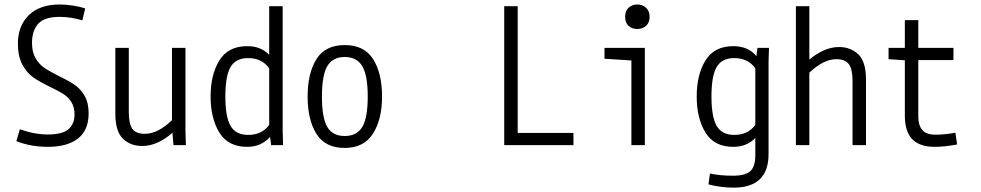

<svg xmlns="http://www.w3.org/2000/svg" viewBox="-20 -653 4415 864"><path d="M249 -577.1Q179.7 -577.1 151.9 -545.9Q124 -514.6 124 -460Q124 -418 140.6 -390.1Q157.2 -362.3 181.6 -346.2Q206.1 -330.1 247.1 -309.6Q290 -289.1 316.4 -271Q342.8 -252.9 360.8 -221.7Q378.9 -190.4 378.9 -142.6Q378.9 -67.4 331.1 -29.8Q283.2 7.8 195.3 7.8Q119.1 7.8 53.7 -17.6L69.3 -71.3Q134.8 -47.9 195.3 -47.9Q261.7 -47.9 288.6 -71.8Q315.4 -95.7 315.4 -138.7Q315.4 -171.9 300.8 -194.3Q286.1 -216.8 265.1 -230Q244.1 -243.2 206.1 -261.7Q159.2 -284.2 130.4 -304.2Q101.6 -324.2 81.1 -361.3Q60.5 -398.4 60.5 -457Q60.5 -536.1 109.4 -584.5Q158.2 -632.8 249 -632.8Q277.3 -632.8 308.6 -627.9Q339.8 -623 363.3 -615.2L350.6 -561.5Q297.9 -577.1 249 -577.1Z M760.7 0 755.9 -55.7Q725.6 -28.3 690.9 -12.2Q656.2 3.9 620.1 3.9Q566.4 3.9 532.7 -29.3Q499 -62.5 499 -142.6V-437.5H559.6V-148.4Q559.6 -95.7 575.7 -73.2Q591.8 -50.8 631.8 -50.8Q690.4 -50.8 753.9 -112.3V-437.5H814.5V-68.4L816.4 0Z M1200.2 0 1195.3 -37.1Q1156.2 7.8 1091.8 7.8Q1006.8 7.8 967.3 -56.2Q927.7 -120.1 927.7 -218.8Q927.7 -317.4 967.3 -381.3Q1006.8 -445.3 1092.8 -445.3Q1154.3 -445.3 1191.4 -406.2V-625H1252V-62.5L1253.9 0ZM1191.4 -90.8V-345.7Q1158.2 -391.6 1096.7 -391.6Q1041 -391.6 1017.6 -351.6Q994.1 -311.5 994.1 -218.8Q994.1 -127 1017.6 -86.4Q1041 -45.9 1096.7 -45.9Q1158.2 -45.9 1191.4 -90.8Z M1364.3 -218.8Q1364.3 -323.2 1403.8 -386.7Q1443.4 -450.2 1531.2 -450.2Q1619.1 -450.2 1659.2 -386.7Q1699.2 -323.2 1699.2 -218.8Q1699.2 -115.2 1658.2 -51.3Q1617.2 12.7 1531.2 12.7Q1443.4 12.7 1403.8 -50.8Q1364.3 -114.3 1364.3 -218.8ZM1634.8 -218.8Q1634.8 -313.5 1610.4 -355Q1585.9 -396.5 1531.2 -396.5Q1476.6 -396.5 1452.6 -355Q1428.7 -313.5 1428.7 -218.8Q1428.7 -123 1452.6 -82Q1476.6 -41 1531.2 -41Q1585.9 -41 1610.4 -82Q1634.8 -123 1634.8 -218.8Z M2249 -625H2309.6V-54.7H2560.5V0H2249Z M2821.3 -380.9 2700.2 -388.7V-437.5H2881.8V0H2821.3ZM2847.7 -632.8Q2871.1 -632.8 2887.2 -618.2Q2903.3 -603.5 2903.3 -577.1Q2903.3 -550.8 2887.2 -536.6Q2871.1 -522.5 2847.7 -522.5Q2824.2 -522.5 2808.6 -536.6Q2793 -550.8 2793 -577.1Q2793 -603.5 2808.6 -618.2Q2824.2 -632.8 2847.7 -632.8Z M3440.4 -437.5 3438.5 -375V40Q3438.5 191.4 3281.2 191.4Q3224.6 191.4 3168 176.8L3174.8 127.9Q3219.7 137.7 3278.3 137.7Q3335 137.7 3356.9 116.7Q3378.9 95.7 3378.9 46.9V-32.2Q3340.8 7.8 3279.3 7.8Q3194.3 7.8 3154.8 -56.2Q3115.2 -120.1 3115.2 -218.8Q3115.2 -317.4 3154.8 -381.3Q3194.3 -445.3 3280.3 -445.3Q3346.7 -445.3 3383.8 -400.4L3388.7 -437.5ZM3378.9 -90.8V-345.7Q3345.7 -391.6 3284.2 -391.6Q3228.5 -391.6 3205.1 -351.6Q3181.6 -311.5 3181.6 -218.8Q3181.6 -127 3205.1 -86.4Q3228.5 -45.9 3284.2 -45.9Q3345.7 -45.9 3378.9 -90.8Z M3877 -294.9V0H3816.4V-289.1Q3816.4 -341.8 3799.8 -364.3Q3783.2 -386.7 3743.2 -386.7Q3686.5 -386.7 3622.1 -326.2V0H3561.5V-625H3622.1V-384.8Q3651.4 -410.2 3686 -425.8Q3720.7 -441.4 3754.9 -441.4Q3808.6 -441.4 3842.8 -408.2Q3877 -375 3877 -294.9Z M4112.3 -437.5H4270.5V-382.8H4112.3V-127.9Q4112.3 -88.9 4130.4 -67.9Q4148.4 -46.9 4190.4 -46.9Q4229.5 -46.9 4279.3 -55.7L4287.1 -2.9Q4230.5 7.8 4185.5 7.8Q4119.1 7.8 4085.4 -26.4Q4051.8 -60.5 4051.8 -132.8V-381.8L3978.5 -386.7V-437.5H4051.8V-562.5H4112.3Z"/></svg>

Font: Sudo Light
Style: Regular
Weight: 300
Monospace: yes
Designer: Jens Kutilek
Foundry: Jens Kutilek
Version: Version 0.040